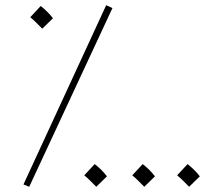

<svg xmlns="http://www.w3.org/2000/svg" viewBox="-20 -707 846 736"><path d="M92 9 411 -676 387 -687 70 0ZM142 -597 183 -637C171 -653 154 -670 136 -684L96 -641C114 -626 124 -615 142 -597ZM349 9 390 -31C378 -47 361 -64 343 -78L303 -35C321 -20 331 -9 349 9ZM533 9 574 -31C562 -47 545 -64 527 -78L487 -35C505 -20 515 -9 533 9ZM705 9 746 -31C734 -47 717 -64 699 -78L659 -35C677 -20 687 -9 705 9Z"/></svg>

Font: Noto Sans Arabic UI Cn Th
Style: Regular
Weight: 100
Width: 3
Designer: Monotype Design Team, Nadine Chahine and Nizar Qandah
Foundry: Monotype Imaging Inc.
Version: Version 2.010